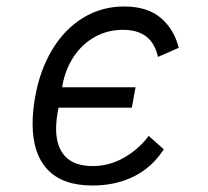

<svg xmlns="http://www.w3.org/2000/svg" viewBox="-20 -571 640 592"><path d="M80.5 -189.5Q80.5 -229.5 88.5 -273Q103 -354 140.5 -417Q178 -480 235.2 -515.5Q292.5 -551 363 -551Q434.5 -551 476 -515.5Q517.5 -480 531 -423.5L467 -395.5Q449 -479 359.5 -479Q311 -479 271.8 -456.8Q232.5 -434.5 207 -395.8Q181.5 -357 172.5 -307.5L172 -302H398L386.5 -239H160.5L157.5 -222.5Q153 -196.5 153 -173.5Q153 -119 180.8 -89Q208.5 -59 266.5 -59Q317.5 -59 363 -85.2Q408.5 -111.5 438.5 -152L485 -110.5Q448.5 -54.5 392.5 -26.8Q336.5 1 265 1Q173 1 126.8 -48Q80.5 -97 80.5 -189.5Z"/></svg>

Font: JuliaMono Light
Style: Italic
Weight: 300
Italic angle: -9°
Monospace: yes
Designer: cormullion
Foundry: corm
Version: Version 0.054; ttfautohint (v1.8.4)